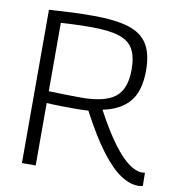

<svg xmlns="http://www.w3.org/2000/svg" viewBox="-81 -783 799 866"><g transform="rotate(10 318.5 -350.0)"><path d="M608 10Q570 10 527.5 -18Q485 -46 436 -110.5Q387 -175 329 -285Q317 -284 302.5 -283.5Q288 -283 276 -283Q243 -283 208 -283.5Q173 -284 138 -286V0H75V-702Q135 -706 181 -708Q227 -710 277 -710Q377 -710 438 -691.5Q499 -673 526.5 -628.5Q554 -584 554 -509Q554 -413 512.5 -364.5Q471 -316 391 -300Q441 -207 482 -152.5Q523 -98 556 -75Q589 -52 614 -52Q615 -52 620.5 -52.5Q626 -53 629 -53L630 7Q626 8 620.5 9Q615 10 608 10ZM286 -337Q393 -337 441 -373.5Q489 -410 489 -501Q489 -559 470 -593.5Q451 -628 405 -643Q359 -658 279 -658Q251 -658 230 -657.5Q209 -657 188 -656Q167 -655 138 -653V-340Q179 -339 214.5 -338Q250 -337 286 -337Z"/></g></svg>

Font: Georama Light
Style: Regular
Weight: 300
Designer: Jean-Baptiste Levee
Foundry: Production Type
Version: Version 1.000